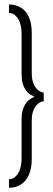

<svg xmlns="http://www.w3.org/2000/svg" viewBox="-20 -720 247 889"><path d="M21.5 149.5Q36 149.5 50.5 145.8Q65 142 79 132.8Q93 123.5 103.5 108.2Q114 93 120.5 70Q127 47 127 16V-160.5Q127 -194 136.8 -214Q146.5 -234 159.5 -242.5Q172.5 -251 182.5 -251V-291.5Q172.5 -291.5 159.5 -300.2Q146.5 -309 136.8 -329Q127 -349 127 -382.5V-566Q127 -598.5 120.5 -621.8Q114 -645 103 -660Q92 -675 78 -683.8Q64 -692.5 49.5 -696Q35 -699.5 21.5 -699.5V-660.5Q29 -660.5 38.8 -656.2Q48.5 -652 58 -641Q67.5 -630 73.8 -610.2Q80 -590.5 80 -559V-375Q80 -350.5 85 -333.5Q90 -316.5 97.8 -305.2Q105.5 -294 113.5 -287.5Q121.5 -281 129 -277.8Q136.5 -274.5 140 -272Q136.5 -270 129 -266.5Q121.5 -263 113.2 -256.2Q105 -249.5 97.5 -238.2Q90 -227 85 -210Q80 -193 80 -168V9Q80 40 73.8 60Q67.5 80 58 91Q48.5 102 38.8 106.2Q29 110.5 21.5 110.5Z"/></svg>

Font: Anybody Condensed Light
Style: Regular
Weight: 300
Width: 3
Designer: Tyler Finck
Foundry: Etcetera Type Company
Version: Version 1.113;gftools[0.9.25]